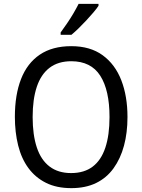

<svg xmlns="http://www.w3.org/2000/svg" viewBox="-20 -964 736 994"><path d="M640 -358Q640 -277 622 -210Q604 -143 568 -93Q532 -43 477.5 -16.5Q423 10 349 10Q273 10 218 -17.5Q163 -45 127 -94Q91 -143 74 -211Q57 -279 57 -359Q57 -473 89 -555Q121 -637 186 -681Q251 -725 349 -725Q447 -725 511.5 -678Q576 -631 608 -548.5Q640 -466 640 -358ZM149 -358Q149 -266 170.5 -201Q192 -136 236.5 -102Q281 -68 348 -68Q416 -68 460 -101.5Q504 -135 525.5 -200Q547 -265 547 -358Q547 -497 499 -572Q451 -647 349 -647Q281 -647 236.5 -613Q192 -579 170.5 -514.5Q149 -450 149 -358ZM490 -934Q481 -920 464 -900Q447 -880 427 -858.5Q407 -837 387 -817.5Q367 -798 350 -784H294V-796Q310 -818 327.5 -843.5Q345 -869 360.5 -895.5Q376 -922 387 -944H490Z"/></svg>

Font: Noto Sans Arabic SemiCondensed
Style: Regular
Weight: 400
Width: 4
Designer: Monotype Design Team, Nadine Chahine, Nizar Qandah and Khaled Hosny
Foundry: Monotype Imaging Inc.
Version: Version 2.012